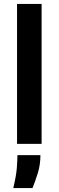

<svg xmlns="http://www.w3.org/2000/svg" viewBox="-20 -726 296 969"><path d="M66 0V-706H190V0ZM47 223Q62 161 65 120.5Q68 80 68 57H184Q184 105 171 147Q158 189 144 223Z"/></svg>

Font: Bricolage Grotesque 28pt SemiBold
Style: Regular
Weight: 600
Version: Version 1.001;gftools[0.9.33.dev8+g029e19f]